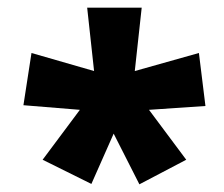

<svg xmlns="http://www.w3.org/2000/svg" viewBox="-20 -886 584 500"><path d="M349 -866 331 -701 498 -748 515 -610 368 -600 465 -470 343 -406 276 -538 218 -407 91 -470 188 -600 41 -612 62 -748 225 -701 207 -866Z"/></svg>

Font: Noto Sans Telugu UI ExtraCondensed Black
Style: Regular
Weight: 900
Width: 2
Designer: Jelle Bosma - Monotype Design Team
Foundry: Monotype Imaging Inc.
Version: Version 2.006; ttfautohint (v1.8.4.7-5d5b)